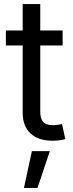

<svg xmlns="http://www.w3.org/2000/svg" viewBox="-20 -694 365 955"><path d="M291.5 -542.5V-467.8H9.3V-542.5ZM92.8 -673.8H180.2V-139.6Q180.2 -104 194.6 -87.6Q209 -71.3 243.7 -71.3Q252 -71.3 264.9 -73Q277.8 -74.7 288.6 -76.7L304.7 -2.4Q291.5 2 274.4 3.9Q257.3 5.9 240.7 5.9Q170.4 5.9 131.6 -30.5Q92.8 -66.9 92.8 -132.8ZM99.1 240.7 138.7 57.6H228L166.5 240.7Z"/></svg>

Font: Inter 16pt
Style: Regular
Weight: 400
Version: Version 4.001;git-66647c0bb